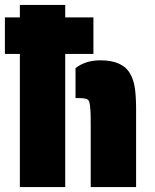

<svg xmlns="http://www.w3.org/2000/svg" viewBox="-24 -763 632 783"><path d="M242 -543V0H57V-543H-4V-692H57V-743H242V-692H357V-543ZM531 -319V0H346V-241Q346 -294 345 -311Q343 -339 340 -348Q336 -358 326 -360.5Q316 -363 294 -363H284V-485Q324 -517 386 -517Q476 -517 507 -462Q521 -438 526 -403.5Q531 -369 531 -319Z"/></svg>

Font: Saira Stencil
Style: Regular
Weight: 400
Designer: Hector Gatti with collaboration of the Omnibus-Type team
Foundry: Omnibus-Type
Version: Version 1.003